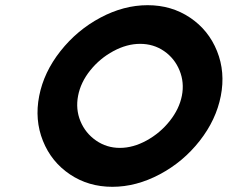

<svg xmlns="http://www.w3.org/2000/svg" viewBox="-20 -710 877 740"><path d="M131 -340Q149 -432 213 -513Q277 -594 367 -642Q457 -690 549 -690Q641 -690 712.5 -642Q784 -594 816.5 -513Q849 -432 831 -340Q813 -248 749.5 -167Q686 -86 595.5 -38Q505 10 413 10Q321 10 249.5 -38Q178 -86 145.5 -167Q113 -248 131 -340ZM681 -341Q691 -392 672 -438.5Q653 -485 612.5 -513Q572 -541 520 -541Q469 -541 417 -513Q365 -485 328 -439Q291 -393 281 -341Q271 -289 290 -243Q309 -197 350 -168.5Q391 -140 442 -140Q493 -140 545 -168.5Q597 -197 634 -243.5Q671 -290 681 -341Z"/></svg>

Font: Teachers[wght] Italic
Style: Regular
Weight: 400
Designer: Alfredo Marco Pradil & Chank Diesel
Version: Version 1.000;Glyphs 3.1.2 (3151)